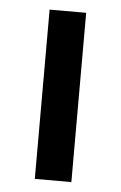

<svg xmlns="http://www.w3.org/2000/svg" viewBox="-43 -532 355 565"><g transform="rotate(5 134.5 -250.0)"><path d="M189 -500V0H81V-500Z"/></g></svg>

Font: Kantumruy Pro Medium
Style: Regular
Weight: 500
Designer: Sovichet Tep
Foundry: Sovichet Tep
Version: Version 1.002